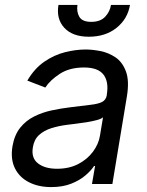

<svg xmlns="http://www.w3.org/2000/svg" viewBox="-20 -756 604 789"><path d="M190.3 12.8Q138.5 12.8 99.4 -6.9Q60.4 -26.6 41.5 -64.1Q22.7 -101.6 31.2 -154.8Q39.4 -201.7 62.9 -231Q86.3 -260.3 119.9 -277.2Q153.4 -294 192.3 -302.4Q231.2 -310.7 269.9 -315.3Q320.3 -321.7 351.9 -325.3Q383.5 -328.8 399.5 -337Q415.5 -345.2 419 -365.1V-367.9Q427.6 -420.1 405.2 -449.4Q382.8 -478.7 325.3 -478.7Q265.6 -478.7 225.5 -452.4Q185.4 -426.1 166.2 -396.3L92.3 -424.7Q121.4 -474.4 161.9 -502.3Q202.4 -530.2 246.8 -541.4Q291.2 -552.6 332.4 -552.6Q358.7 -552.6 391.7 -546.3Q424.7 -540.1 453.7 -521Q482.6 -501.8 497.3 -463.1Q512.1 -424.4 501.4 -359.4L441.8 0H358L370.7 -73.9H366.5Q355.1 -56.1 331.9 -35.9Q308.6 -15.6 273.3 -1.4Q237.9 12.8 190.3 12.8ZM214.5 -62.5Q264.2 -62.5 301.7 -82Q339.1 -101.6 362 -132.5Q384.9 -163.4 390.6 -197.4L403.4 -274.1Q397 -267.8 378.2 -262.6Q359.4 -257.5 335.8 -253.7Q312.1 -250 290 -247.3Q267.8 -244.7 254.3 -242.9Q220.9 -238.6 190.9 -229.2Q160.9 -219.8 140.4 -201.2Q120 -182.5 115.1 -150.6Q107.6 -106.9 136 -84.7Q164.4 -62.5 214.5 -62.5ZM436.1 -735.8H514.2Q504.6 -678.3 459 -641.7Q413.4 -605.1 345.2 -605.1Q278.1 -605.1 244.3 -641.7Q210.6 -678.3 220.2 -735.8H298.3Q294 -708.1 305.9 -687.1Q317.8 -666.2 355.1 -666.2Q392.4 -666.2 412.1 -687.1Q431.8 -708.1 436.1 -735.8Z"/></svg>

Font: Inter UI
Style: Italic
Weight: 400
Italic angle: -9.39999°
Designer: Rasmus Andersson
Foundry: rsms
Version: 3.2;8d6f07862